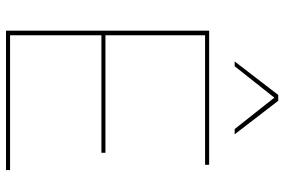

<svg xmlns="http://www.w3.org/2000/svg" viewBox="-170 -754 925 624"><g transform="rotate(90 292.0 -442.5)"><path d="M80.1 0V-660.2H516.1V-647H95.2V-323.2H477.1V-310.1H95.2V-13.2H533.2V0ZM180.2 -743.2 289.1 -884.8H308.1L417 -743.2H399.9L297.9 -872.1L195.8 -743.2Z"/></g></svg>

Font: Human Sans Thin
Style: Regular
Weight: 100
Designer: Tim Radville
Foundry: Continuum
Version: Version 1.000;FEAKit 1.0